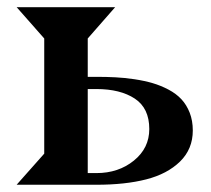

<svg xmlns="http://www.w3.org/2000/svg" viewBox="-20 -510 582 530"><path d="M222.2 -264.2V-32.2H246.1Q307.1 -32.2 349.6 -66.7Q392.1 -101.1 392.1 -153.8Q392.1 -211.4 352.1 -237.8Q312 -264.2 246.1 -264.2ZM25.9 0 102.1 -85.9V-403.8L25.9 -490.2H297.9L222.2 -403.8V-297.9H246.1Q274.4 -297.9 298.8 -296.6Q323.2 -295.4 351.1 -291.3Q378.9 -287.1 401.4 -280.5Q423.8 -273.9 445.1 -262.7Q466.3 -251.5 480.7 -236.1Q495.1 -220.7 503.7 -198.7Q512.2 -176.8 512.2 -149.9Q512.2 -98.6 477.1 -64.2Q441.9 -29.8 383.8 -14.9Q325.7 0 246.1 0Z"/></svg>

Font: Bluu Next
Style: Bold
Weight: 700
Designer: Jean-Baptiste Morizot, Igor Stepanchenko (Cyrillic)
Foundry: Igor Stepanchenko
Version: Version 1.005